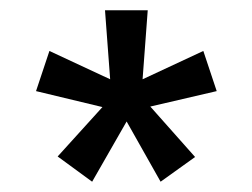

<svg xmlns="http://www.w3.org/2000/svg" viewBox="-20 -760 490 373"><path d="M226 -524 292 -407 359 -455 272 -553 401 -583 375 -661 257 -606 267 -740H184L194 -606L76 -661L50 -583L179 -552L92 -456L159 -407Z"/></svg>

Font: Sawarabi Gothic
Style: Regular
Weight: 400
Designer: mshio (mshio@users.sourceforge.jp)
Version: Version 20141215